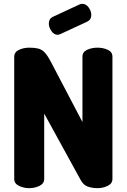

<svg xmlns="http://www.w3.org/2000/svg" viewBox="-20 -979 659 999"><path d="M132 0Q103 0 78.5 -12Q54 -24 54 -48V-683Q54 -708 78.5 -719.5Q103 -731 132 -731Q160 -731 178.5 -726.5Q197 -722 212.5 -706Q228 -690 247 -653L409 -344V-684Q409 -709 433.5 -720Q458 -731 487 -731Q516 -731 540.5 -720Q565 -709 565 -684V-48Q565 -24 540.5 -12Q516 0 487 0Q460 0 437 -8Q414 -16 400 -42L210 -388V-48Q210 -24 185.5 -12Q161 0 132 0ZM280 -798Q261 -798 247.5 -817.5Q234 -837 234 -856Q234 -881 254 -891L394 -956Q402 -959 408 -959Q428 -959 441.5 -940Q455 -921 455 -901Q455 -877 435 -867L295 -802Q291 -801 287.5 -799.5Q284 -798 280 -798Z"/></svg>

Font: Dosis ExtraBold
Style: Regular
Weight: 800
Designer: EdgarTolentino, PabloImpallari, IginoMarini
Foundry: EdgarTolentino, PabloImpallari, IginoMarini
Version: Version 3.001; ttfautohint (v1.8.2)